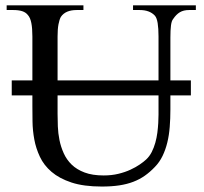

<svg xmlns="http://www.w3.org/2000/svg" viewBox="-20 -682 763 718"><path d="M687 -644.5Q666.5 -644.5 652.6 -636.2Q638.7 -627.9 627.4 -610.8Q621.6 -604 619.4 -586.9Q617.2 -569.8 617.2 -542V-381.3H693.8V-325.2H617.2V-272.5Q617.2 -238.3 614.7 -207.3Q612.3 -176.3 605.7 -149.2Q599.1 -122.1 587.9 -98.9Q576.7 -75.7 559.1 -57.6Q541 -38.6 521.5 -24.9Q502 -11.2 478.5 -2.2Q455.1 6.8 426.3 11.2Q397.5 15.6 360.8 15.6Q293 15.6 247.3 0.5Q201.7 -14.6 172.9 -39.3Q144 -64 129.2 -95.7Q114.3 -127.4 108.2 -160.9Q102.1 -194.3 101.6 -227.1Q101.1 -259.8 101.1 -285.6V-325.2H23.9V-381.3H101.1V-545.4Q101.1 -576.2 97.2 -595.9Q93.3 -615.7 84.5 -625.5Q76.7 -635.7 63.2 -640.1Q49.8 -644.5 29.8 -644.5H4.9V-662.1H292V-644.5H266.6Q246.1 -644.5 231.2 -638.2Q216.3 -631.8 207.5 -618.7Q202.1 -608.9 198.7 -591.1Q195.3 -573.2 195.3 -545.4V-381.3H572.8V-545.4Q572.8 -576.2 569.6 -595.7Q566.4 -615.2 559.1 -623.5Q539.6 -644.5 502.4 -644.5H477.5V-662.1H712.4V-644.5ZM572.8 -325.2H195.3V-256.3Q195.3 -234.9 196.3 -209.2Q197.3 -183.6 202.4 -158.2Q207.5 -132.8 218.3 -108.9Q229 -85 248 -66.4Q267.1 -47.9 296.4 -36.9Q325.7 -25.9 367.7 -25.9Q397.5 -25.9 422.6 -32Q447.8 -38.1 467.8 -47.4Q487.8 -56.6 502.7 -66.9Q517.6 -77.1 526.4 -85.4Q539.1 -97.2 547.4 -113.5Q555.7 -129.9 560.8 -148.2Q565.9 -166.5 568.4 -185.5Q570.8 -204.6 571.8 -221.9Q572.8 -239.3 572.8 -253.4Z"/></svg>

Font: Doulos SIL Afr
Style: Regular
Weight: 400
Designer: Walt Agee, Victor Gaultney, Peter Martin, Debbi Hosken, Becca Hirsbrunner
Foundry: SIL International
Version: Version 5.000